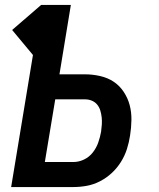

<svg xmlns="http://www.w3.org/2000/svg" viewBox="-20 -755 640 775"><path d="M25 0 113 -533 29 -634 146 -735H266L220 -455H323Q354 -455 384.5 -448Q415 -441 439 -425Q463 -409 479.5 -384Q496 -359 503.5 -330.5Q511 -302 510.5 -270.5Q510 -239 505 -208Q501 -181 492.5 -154Q484 -127 468.5 -102Q453 -77 431.5 -57Q410 -37 384 -23.5Q358 -10 330.5 -5Q303 0 276 0ZM161 -101H276Q298 -101 319 -111Q340 -121 354.5 -139.5Q369 -158 376.5 -179.5Q384 -201 388 -223Q390 -237 391 -252Q392 -267 390.5 -281Q389 -295 385 -308.5Q381 -322 372.5 -332.5Q364 -343 351 -348.5Q338 -354 323 -354H203Z"/></svg>

Font: Iosevka Curly Extended
Style: Bold Italic
Weight: 700
Width: 7
Italic angle: -9°
Monospace: yes
Designer: Belleve Invis
Foundry: Belleve Invis
Version: Version 11.1.0; ttfautohint (v1.8.3)